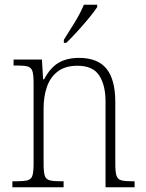

<svg xmlns="http://www.w3.org/2000/svg" viewBox="-20 -786 611 806"><path d="M32 0V-25H48Q79 -25 95 -29Q111 -33 116 -48.5Q121 -64 121 -99V-438Q121 -472 116 -487.5Q111 -503 96 -507Q81 -511 53 -511H37V-536H156L161 -453H165Q191 -502 226 -522.5Q261 -543 312 -543Q390 -543 427 -497.5Q464 -452 464 -357V-99Q464 -64 469 -48.5Q474 -33 489.5 -29Q505 -25 536 -25H545V0H423V-361Q423 -428 396.5 -469Q370 -510 305 -510Q254 -510 222.5 -486Q191 -462 177 -421.5Q163 -381 163 -331V-98Q163 -64 168 -48.5Q173 -33 189 -29Q205 -25 236 -25H247V0ZM248 -619Q270 -653 294 -692.5Q318 -732 332 -766H388V-756Q377 -739 354 -711Q331 -683 305 -654.5Q279 -626 258 -606H248Z"/></svg>

Font: Noto Serif Lao SemiCondensed ExtraLight
Style: Regular
Weight: 200
Width: 4
Designer: Monotype Design Team
Foundry: Monotype Imaging Inc.
Version: Version 2.003; ttfautohint (v1.8.4.7-5d5b)